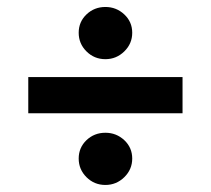

<svg xmlns="http://www.w3.org/2000/svg" viewBox="-20 -586 601 548"><path d="M501 -366H60.7V-262.7H501ZM204.6 -492.5Q204.6 -461.4 226.8 -439.3Q249.1 -417.1 280.8 -417.1Q312.1 -417.1 334.8 -439.3Q357.4 -461.4 357.4 -492.5Q357.4 -523.6 334.8 -544.8Q312.1 -566.1 280.8 -566.1Q249.1 -566.1 226.8 -544.8Q204.6 -523.6 204.6 -492.5ZM204.6 -133.5Q204.6 -102.5 226.8 -80.3Q249.1 -58.1 280.8 -58.1Q312.1 -58.1 334.8 -80.3Q357.4 -102.5 357.4 -133.5Q357.4 -164.6 334.8 -185.9Q312.1 -207.1 280.8 -207.1Q249.1 -207.1 226.8 -185.9Q204.6 -164.6 204.6 -133.5Z"/></svg>

Font: Estedad VF
Style: Regular
Weight: 100
Designer: Amin Abedi
Version: Version 7.3